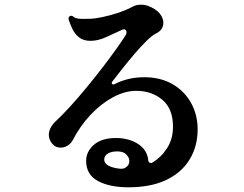

<svg xmlns="http://www.w3.org/2000/svg" viewBox="-20 -787 1040 818"><path d="M527 11Q447 11 397 -16Q347 -43 347 -102Q347 -141 380 -170Q413 -199 474 -199Q529 -199 568.5 -173.5Q608 -148 612 -102Q613 -96 618.5 -93.5Q624 -91 629 -94Q667 -117 692 -156Q717 -195 717 -247Q717 -324 671.5 -362Q626 -400 561 -400Q512 -400 461 -372.5Q410 -345 365.5 -297.5Q321 -250 290 -190Q281 -174 267 -166Q253 -158 239 -158Q216 -158 203 -174Q188 -192 188 -212Q188 -244 221 -274Q247 -298 280.5 -335Q314 -372 349.5 -415Q385 -458 418 -501Q451 -544 476.5 -580Q502 -616 516 -638Q519 -644 519 -649Q519 -657 513.5 -660.5Q508 -664 500 -660Q469 -646 433.5 -629.5Q398 -613 366 -613Q335 -613 316.5 -628Q298 -643 288 -664.5Q278 -686 272 -705V-708Q272 -715 277 -718Q281 -720 283 -720Q288 -720 291 -717Q301 -708 320.5 -707Q340 -706 358 -707Q361 -707 362 -707Q381 -707 413 -713.5Q445 -720 480.5 -731.5Q516 -743 544 -758Q553 -763 562 -765Q571 -767 580 -767Q597 -767 610.5 -762Q624 -757 634 -751Q655 -739 665.5 -722.5Q676 -706 676 -690Q676 -659 644 -644Q628 -636 604.5 -613Q581 -590 554.5 -559Q528 -528 503 -496.5Q478 -465 458 -439Q456 -437 456 -434Q456 -430 459.5 -428Q463 -426 467 -428Q525 -458 594 -458Q664 -458 715 -428.5Q766 -399 794 -348.5Q822 -298 822 -236Q822 -163 787.5 -107Q753 -51 687.5 -20Q622 11 527 11ZM493 -68H497Q511 -68 520 -77Q531 -86 531 -101Q531 -116 518 -129Q505 -142 480 -142Q454 -142 439 -132.5Q424 -123 424 -107Q424 -91 442.5 -81Q461 -71 493 -68Z"/></svg>

Font: Zen Antique Soft
Style: Regular
Weight: 400
Designer: Yoshimichi Ohira
Foundry: Positype
Version: Version 1.001